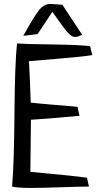

<svg xmlns="http://www.w3.org/2000/svg" viewBox="-20 -927 497 954"><path d="M412.1 -43.9 421.9 0Q383.8 0 283.7 3.4Q183.6 6.8 138.7 6.8Q66.4 6.8 40 0Q49.8 -107.4 51.8 -359.4Q53.7 -611.3 64.5 -710.9Q97.7 -708 240.7 -706.1Q383.8 -704.1 427.7 -697.3L438.5 -653.3Q394.5 -645.5 262.7 -634.8Q130.9 -624 124 -623Q125 -600.6 128.4 -531.2Q131.8 -461.9 132.8 -417Q166 -413.1 253.9 -405.8Q341.8 -398.4 365.2 -396.5L375 -351.6Q168.9 -333 133.8 -332Q133.8 -289.1 132.3 -201.7Q130.9 -114.3 130.9 -73.2Q354.5 -52.7 412.1 -43.9ZM234.4 -907.2 290 -903.3 387.7 -754.9 378.9 -750Q353.5 -737.3 335 -749Q316.4 -760.7 282.2 -809.6L240.2 -868.2L167 -757.8L95.7 -749Q150.4 -848.6 175.8 -878.9Q201.2 -909.2 234.4 -907.2Z"/></svg>

Font: Neucha
Style: Regular
Weight: 400
Designer: Jovanny Lemonad
Foundry: Jovanny Lemonad
Version: Version 001.001